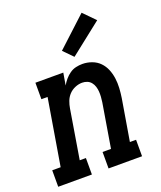

<svg xmlns="http://www.w3.org/2000/svg" viewBox="-165 -872 809 964"><g transform="rotate(-20 239.0 -390.5)"><path d="M-22 0V-88H23L82 -442H49V-530H198L187 -465Q196 -481 208 -495Q220 -509 235 -519.5Q250 -530 267.5 -534Q285 -538 302 -538Q328 -538 352.5 -529Q377 -520 394 -502.5Q411 -485 420.5 -462Q430 -439 433.5 -413.5Q437 -388 435.5 -361.5Q434 -335 430 -309L393 -88H426V0H247V-88H292L331 -323Q333 -337 334 -351.5Q335 -366 334 -379.5Q333 -393 329 -406Q325 -419 316.5 -429.5Q308 -440 295.5 -445Q283 -450 269 -450Q250 -450 231 -442Q212 -434 198.5 -419.5Q185 -405 178 -386.5Q171 -368 168 -349L125 -88H158V0ZM278 -585 229 -635 387 -781 448 -719Z"/></g></svg>

Font: Iosevka Slab Semibold Oblique
Style: Regular
Weight: 600
Italic angle: -9°
Monospace: yes
Designer: Belleve Invis
Foundry: Belleve Invis
Version: Version 11.1.1; ttfautohint (v1.8.3)